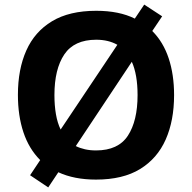

<svg xmlns="http://www.w3.org/2000/svg" viewBox="-20 -772 836 836"><path d="M738 -358Q738 -247 701.5 -164.5Q665 -82 590 -36Q515 10 398 10Q303 10 234 -22L190 44L111 -9L155 -75Q106 -124 82 -196Q58 -268 58 -359Q58 -470 94.5 -552Q131 -634 206.5 -679.5Q282 -725 399 -725Q449 -725 491 -716.5Q533 -708 567 -691L608 -752L686 -701L643 -637Q691 -589 714.5 -518Q738 -447 738 -358ZM579 -358Q579 -447 554 -503L310 -136Q328 -127 350 -122Q372 -117 398 -117Q495 -117 537 -181.5Q579 -246 579 -358ZM217 -358Q217 -313 223.5 -275Q230 -237 244 -208L491 -577Q452 -599 399 -599Q303 -599 260 -535Q217 -471 217 -358Z"/></svg>

Font: Noto Sans New Tai Lue
Style: Bold
Weight: 700
Version: Version 2.003